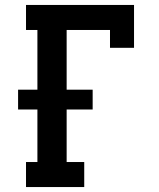

<svg xmlns="http://www.w3.org/2000/svg" viewBox="-20 -755 640 775"><path d="M85 0V-101H131V-313H53V-393H131V-634H85V-735H521V-562H424V-634H249V-393H354V-313H249V-101H320V0Z"/></svg>

Font: Iosevka HT Extended
Style: Bold
Weight: 700
Width: 7
Monospace: yes
Designer: Belleve Invis
Foundry: Belleve Invis
Version: Version 32.3.0; ttfautohint (v1.8.4)